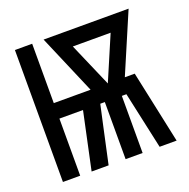

<svg xmlns="http://www.w3.org/2000/svg" viewBox="-99 -615 699 711"><g transform="rotate(-20 250.0 -260.0)"><path d="M32 0V-520H100V-286H245L145 -520H480L380 -286H419L480 0H413L364 -225H346V0H279V-225H261L243 -143L212 0H145L193 -225H100V0ZM313 -286 387 -459H238Z"/></g></svg>

Font: Iosevka SS18
Style: Regular
Weight: 400
Monospace: yes
Designer: Belleve Invis
Foundry: Belleve Invis
Version: Version 25.1.1; ttfautohint (v1.8.4)